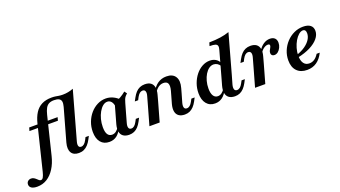

<svg xmlns="http://www.w3.org/2000/svg" viewBox="-225 -1225 3545 2003"><g transform="rotate(-20 1547.0 -224.0)"><path d="M-75 192.7Q-115.3 192.7 -137.5 178.6Q-159.7 164.5 -159.7 138.7Q-159.7 116.9 -145.2 103.6Q-130.6 90.3 -108.9 90.3Q-91.9 90.3 -79 98Q-66.1 105.6 -55.6 115.7Q-45.2 125.8 -35.9 133.5Q-26.6 141.1 -16.1 141.1Q-0.8 141.1 9.7 123Q20.2 104.8 29.8 66.9L150 -423.4Q166.9 -492.7 196.4 -538.7Q225.8 -584.7 271.4 -607.7Q316.9 -630.6 380.6 -630.6Q404.8 -630.6 422.6 -627.8Q440.3 -625 458.9 -621.8Q477.4 -618.5 503.2 -618.5Q533.9 -618.5 563.3 -624.2Q592.7 -629.8 621 -641.1L473.4 -112.1Q463.7 -78.2 470.2 -60.5Q476.6 -42.7 497.6 -42.7Q532.3 -42.7 558.9 -93.5L573.4 -121.8H610.5L592.7 -87.9Q575.8 -55.6 555.2 -33.5Q534.7 -11.3 509.7 0Q484.7 11.3 454 11.3Q394.4 11.3 371 -28.2Q347.6 -67.7 366.1 -136.3L466.9 -495.2Q476.6 -530.6 473 -552.4Q469.4 -574.2 450 -585.1Q430.6 -596 394.4 -596Q360.5 -596 338.3 -584.3Q316.1 -572.6 301.6 -546.4Q287.1 -520.2 276.6 -477.4L173.4 -56.5Q154.8 19.4 119 75.8Q83.1 132.3 34.3 162.5Q-14.5 192.7 -75 192.7ZM45.2 -380.6 55.6 -416.9H371L361.3 -380.6Z M792.7 11.3Q731.5 11.3 697.2 -30.2Q662.9 -71.8 662.9 -146Q662.9 -203.2 682.3 -254Q701.6 -304.8 735.5 -344Q769.4 -383.1 813.7 -405.6Q858.1 -428.2 907.3 -428.2Q947.6 -428.2 985.1 -411.3Q1022.6 -394.4 1054.8 -361.3L977.4 -309.7Q973.4 -348.4 956 -369.8Q938.7 -391.1 911.3 -391.1Q885.5 -391.1 861.7 -371.8Q837.9 -352.4 819 -319Q800 -285.5 789.1 -243.5Q778.2 -201.6 778.2 -156.5Q778.2 -103.2 794.8 -76.6Q811.3 -50 844.4 -50Q867.7 -50 887.5 -64.5Q907.3 -79 924.2 -107.3L932.3 -93.5Q909.7 -41.1 875 -14.9Q840.3 11.3 792.7 11.3ZM941.1 -208.1 982.3 -354.8Q1021.8 -368.5 1053.6 -386.3Q1085.5 -404 1116.1 -429.8L1136.3 -401.6Q1122.6 -390.3 1113.3 -379Q1104 -367.7 1097.6 -352.8Q1091.1 -337.9 1085.5 -316.1L1054.8 -208.1ZM1028.2 -112.9Q1018.5 -79.8 1025.4 -60.9Q1032.3 -41.9 1054.8 -41.9Q1072.6 -41.9 1087.5 -54.4Q1102.4 -66.9 1115.3 -91.1L1131.5 -121H1167.7L1148.4 -83.9Q1131.5 -52.4 1111.7 -31Q1091.9 -9.7 1067.3 1.2Q1042.7 12.1 1011.3 12.1Q969.4 11.3 945.2 -6.9Q921 -25 914.9 -58.1Q908.9 -91.1 921 -137.1L941.1 -208.1H1054.8Z M1558.1 -208.1 1575.8 -271Q1589.5 -322.6 1578.2 -348.4Q1566.9 -374.2 1529 -374.2Q1496.8 -374.2 1469.4 -353.6Q1441.9 -333.1 1419.4 -289.5L1411.3 -309.7Q1441.1 -369.4 1483.5 -398.8Q1525.8 -428.2 1580.6 -428.2Q1650.8 -428.2 1679.4 -383.1Q1708.1 -337.9 1686.3 -260.5L1671.8 -208.1ZM1297.6 -208.1 1324.2 -303.2Q1333.9 -336.3 1327 -355.2Q1320.2 -374.2 1297.6 -374.2Q1279.8 -374.2 1264.9 -362.1Q1250 -350 1236.3 -325L1221 -295.2H1183.9L1204 -332.3Q1221 -363.7 1240.7 -385.1Q1260.5 -406.5 1285.5 -417.3Q1310.5 -428.2 1340.3 -428.2Q1383.1 -428.2 1407.3 -410.1Q1431.5 -391.9 1437.5 -358.5Q1443.5 -325 1430.6 -279L1411.3 -208.1ZM1238.7 0 1297.6 -208.1H1411.3L1352.4 0ZM1644.4 -112.9Q1635.5 -79.8 1641.9 -60.9Q1648.4 -41.9 1671 -41.9Q1688.7 -41.9 1704 -54.4Q1719.4 -66.9 1732.3 -91.1L1748.4 -121H1784.7L1765.3 -83.9Q1748.4 -52.4 1728.2 -31Q1708.1 -9.7 1683.9 1.2Q1659.7 12.1 1628.2 12.1Q1586.3 11.3 1562.1 -6.9Q1537.9 -25 1531.9 -58.1Q1525.8 -91.1 1537.9 -137.1L1558.1 -208.1H1671.8Z M1966.1 11.3Q1905.6 11.3 1871.4 -31Q1837.1 -73.4 1837.1 -146.8Q1837.1 -202.4 1855.2 -253.2Q1873.4 -304 1904.8 -343.5Q1936.3 -383.1 1977 -405.6Q2017.7 -428.2 2062.1 -428.2Q2100 -428.2 2127.8 -411.3Q2155.6 -394.4 2167.7 -365.3L2156.5 -335.5Q2145.2 -354.8 2126.2 -366.1Q2107.3 -377.4 2086.3 -377.4Q2058.9 -377.4 2034.7 -359.7Q2010.5 -341.9 1991.9 -311.3Q1973.4 -280.6 1962.5 -241.1Q1951.6 -201.6 1951.6 -158.1Q1951.6 -105.6 1969 -77.8Q1986.3 -50 2018.5 -50Q2041.1 -50 2061.3 -64.5Q2081.5 -79 2098.4 -107.3L2106.5 -93.5Q2083.1 -41.9 2048 -15.3Q2012.9 11.3 1966.1 11.3ZM2115.3 -208.1 2195.2 -495.2Q2204 -524.2 2200.4 -540.7Q2196.8 -557.3 2177 -564.1Q2157.3 -571 2113.7 -571L2125 -608.1Q2193.5 -608.9 2248.8 -616.9Q2304 -625 2349.2 -641.1L2229 -208.1ZM2201.6 -112.9Q2192.7 -79.8 2199.2 -60.9Q2205.6 -41.9 2228.2 -41.9Q2246 -41.9 2261.3 -54.4Q2276.6 -66.9 2289.5 -91.1L2305.6 -121H2341.9L2322.6 -83.9Q2305.6 -52.4 2285.5 -31Q2265.3 -9.7 2241.1 1.2Q2216.9 12.1 2185.5 12.1Q2143.5 11.3 2119.4 -6.9Q2095.2 -25 2089.1 -58.1Q2083.1 -91.1 2095.2 -137.1L2115.3 -208.1H2229Z M2470.2 -208.1 2496.8 -303.2Q2506.5 -336.3 2499.6 -355.2Q2492.7 -374.2 2470.2 -374.2Q2452.4 -374.2 2437.5 -362.1Q2422.6 -350 2408.9 -325L2393.5 -295.2H2356.5L2376.6 -332.3Q2393.5 -363.7 2413.3 -385.1Q2433.1 -406.5 2458.1 -417.3Q2483.1 -428.2 2512.9 -428.2Q2555.6 -428.2 2579.8 -410.1Q2604 -391.9 2610.1 -358.5Q2616.1 -325 2603.2 -279L2583.9 -208.1ZM2411.3 0 2470.2 -208.1H2583.9L2525 0ZM2719.4 -251.6Q2702.4 -251.6 2692.7 -260.9Q2683.1 -270.2 2683.1 -285.5Q2683.1 -300.8 2689.9 -314.1Q2696.8 -327.4 2703.6 -339.5Q2710.5 -351.6 2710.5 -362.1Q2710.5 -377.4 2688.7 -377.4Q2667.7 -377.4 2644 -360.9Q2620.2 -344.4 2605.6 -316.9L2597.6 -337.9Q2621.8 -380.6 2656.5 -404.4Q2691.1 -428.2 2729.8 -428.2Q2764.5 -428.2 2783.5 -410.1Q2802.4 -391.9 2802.4 -358.9Q2802.4 -331.5 2790.3 -306.5Q2778.2 -281.5 2759.7 -266.5Q2741.1 -251.6 2719.4 -251.6Z M2988.7 11.3Q2916.1 11.3 2875.4 -31Q2834.7 -73.4 2834.7 -149.2Q2834.7 -204.8 2855.6 -255.2Q2876.6 -305.6 2913.3 -344.8Q2950 -383.9 2997.6 -406Q3045.2 -428.2 3097.6 -428.2Q3150.8 -428.2 3178.6 -406.5Q3206.5 -384.7 3206.5 -343.5Q3206.5 -300 3173.8 -260.5Q3141.1 -221 3081.5 -190.7Q3021.8 -160.5 2940.3 -143.5V-173.4Q2996.8 -192.7 3035.9 -220.6Q3075 -248.4 3096 -281.5Q3116.9 -314.5 3116.9 -349.2Q3116.9 -371 3108.5 -381.9Q3100 -392.7 3085.5 -392.7Q3061.3 -392.7 3037.1 -372.2Q3012.9 -351.6 2993.1 -317.7Q2973.4 -283.9 2961.3 -242.7Q2949.2 -201.6 2949.2 -160.5Q2949.2 -104.8 2970.6 -75Q2991.9 -45.2 3032.3 -45.2Q3063.7 -45.2 3089.5 -62.5Q3115.3 -79.8 3136.3 -113.7H3171Q3140.3 -51.6 3094.8 -20.2Q3049.2 11.3 2988.7 11.3Z"/></g></svg>

Font: Playfair 9pt
Style: Bold Italic
Weight: 700
Italic angle: -15.6°
Designer: Claus Eggers Sørensen
Foundry: Claus Eggers Sørensen
Version: Version 2.203